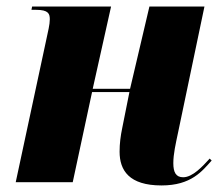

<svg xmlns="http://www.w3.org/2000/svg" viewBox="-20 -556 676 586"><path d="M473 10C564 10 597 -34 626 -66L620 -72C598 -48 568 -15 539 -15C517 -15 509 -30 509 -58C509 -86 516 -116 524 -154L604 -536H436L377 -285H263L319 -536H78L76 -526H90C128 -526 132 -514 132 -497C132 -481 127 -462 120 -429L28 0H202L261 -275H375L353 -165C348 -141 345 -118 345 -93C345 -36 374 10 473 10Z"/></svg>

Font: Noto Serif Display Condensed Black
Style: Italic
Weight: 900
Width: 3
Italic angle: -12°
Designer: Monotype Design Team
Foundry: Monotype Imaging Inc.
Version: Version 2.009